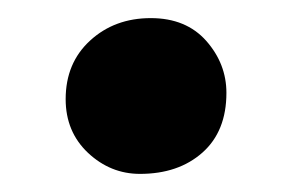

<svg xmlns="http://www.w3.org/2000/svg" viewBox="-20 -184 321 212"><path d="M134.5 8Q102 8 77.2 -15.2Q52.5 -38.5 52.5 -74.5Q52.5 -114.5 79.5 -139.2Q106.5 -164 146.5 -164Q185.5 -164 207.8 -138.8Q230 -113.5 230 -81.5Q230 -39 203.5 -15.5Q177 8 134.5 8Z"/></svg>

Font: Merriweather 36pt Black
Style: Regular
Weight: 900
Version: Version 2.100